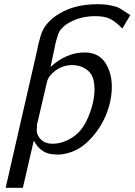

<svg xmlns="http://www.w3.org/2000/svg" viewBox="-20 -729 641 915"><path d="M7 166Q25 86 76.5 -138.5Q128 -363 156 -485Q162 -519 173 -556Q191 -622 265 -665.5Q339 -709 445 -709Q480 -709 506 -703.5Q532 -698 540.5 -694.5Q549 -691 572.5 -675.5Q596 -660 601 -657L563 -593Q532 -625 506 -638.5Q480 -652 434 -652Q366 -652 313 -623Q297 -615 285.5 -604.5Q274 -594 267.5 -586Q261 -578 255 -559Q249 -540 246 -528.5Q243 -517 237 -486L221 -410Q296 -479 384 -479Q462 -479 494 -408Q526 -340 504 -239Q482 -148 421 -77.5Q360 -7 283 5Q265 9 242 7Q175 6 141 -59L89 166ZM156 -136V-120Q151 -91 172 -67.5Q193 -44 230 -44Q285 -44 336 -82Q380 -114 408 -190Q436 -266 429 -329Q424 -372 398 -393.5Q372 -415 338 -418Q333 -419 323 -419Q278 -418 243.5 -392Q209 -366 203 -335L160 -150Q157 -138 156 -136Z"/></svg>

Font: Coval
Style: Light Italic
Weight: 300
Foundry: Context Ltd
Version: Version 001.000